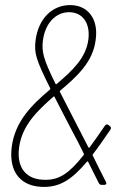

<svg xmlns="http://www.w3.org/2000/svg" viewBox="-20 -728 478 756"><path d="M397 -12C378 -49 361 -83 345 -116C344 -117 344 -119 346 -121C367 -148 389 -180 415 -218C418 -223 418 -227 413 -231L407 -236C403 -239 397 -239 393 -233C371 -201 351 -172 333 -148C331 -146 328 -146 328 -148L274 -253L216 -366C215 -368 215 -370 217 -371C283 -427 347 -484 357 -573C368 -655 325 -708 256 -708C186 -708 131 -655 120 -569C114 -519 121 -494 178 -380C178 -378 178 -376 176 -375C107 -316 39 -252 26 -148C14 -48 64 8 153 8C216 8 262 -20 322 -91C324 -93 327 -93 327 -91L369 -7C372 -3 375 0 380 0H390C398 0 401 -5 397 -12ZM252 -680C305 -680 336 -637 328 -573C319 -500 265 -450 204 -398C202 -396 200 -396 198 -399C149 -499 144 -525 149 -569C158 -637 200 -680 252 -680ZM160 -20C84 -19 45 -66 55 -146C66 -233 126 -291 190 -347C192 -349 194 -349 195 -346C214 -308 239 -261 269 -203C282 -179 296 -152 310 -123C311 -121 310 -119 309 -117C253 -46 214 -20 160 -20Z"/></svg>

Font: Barlow Condensed Thin
Style: Italic
Weight: 250
Width: 3
Italic angle: -7°
Designer: Jeremy Tribby
Foundry: Tribby Type
Version: Version 1.422;hotconv 1.0.109;makeotfexe 2.5.65596